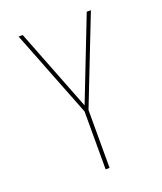

<svg xmlns="http://www.w3.org/2000/svg" viewBox="-136 -824 772 913"><g transform="rotate(-20 250.0 -367.5)"><path d="M240 0V-293L67 -735H88L250 -320L412 -735H433L260 -293V0Z"/></g></svg>

Font: Iosevka Thin
Style: Regular
Weight: 100
Monospace: yes
Designer: Belleve Invis
Foundry: Belleve Invis
Version: Version 32.5.0; ttfautohint (v1.8.4)